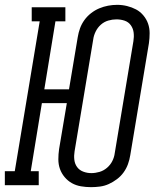

<svg xmlns="http://www.w3.org/2000/svg" viewBox="-37 -765 657 793"><path d="M339 8Q318 8 297.5 4.5Q277 1 260 -8.5Q243 -18 230 -33.5Q217 -49 210.5 -67.5Q204 -86 204 -107Q204 -128 207 -149L239 -339H136L90 -58H123V0H-17V-58H24L127 -677H94V-735H233V-677H192L146 -396H248L284 -611Q287 -630 293.5 -648Q300 -666 311.5 -682Q323 -698 339 -710.5Q355 -723 373 -730.5Q391 -738 409.5 -741.5Q428 -745 447 -745Q468 -745 488 -740Q508 -735 525 -726Q542 -717 555 -701.5Q568 -686 574.5 -667.5Q581 -649 581 -628Q581 -607 578 -586L501 -124Q498 -105 491.5 -87Q485 -69 473.5 -53Q462 -37 446 -25Q430 -13 412.5 -5Q395 3 376 5.5Q357 8 339 8ZM340 -50Q357 -50 374 -55Q391 -60 405 -72Q419 -84 427 -100Q435 -116 437 -133L514 -595Q517 -613 515 -630Q513 -647 503.5 -660.5Q494 -674 478 -679.5Q462 -685 444 -685Q427 -685 410 -680Q393 -675 379.5 -663Q366 -651 358 -634.5Q350 -618 348 -602L271 -140Q268 -122 270 -105Q272 -88 281.5 -75Q291 -62 307 -56Q323 -50 340 -50Z"/></svg>

Font: Iosevka Slab Light Extended
Style: Italic
Weight: 300
Width: 7
Italic angle: -9°
Monospace: yes
Designer: Belleve Invis
Foundry: Belleve Invis
Version: Version 11.1.0; ttfautohint (v1.8.3)